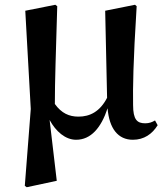

<svg xmlns="http://www.w3.org/2000/svg" viewBox="-20 -570 692 805"><path d="M299 16C361 16 404 -34 431 -116C438 -31 475 16 537 16C584 16 618 -8 641 -45L630 -65C618 -58 606 -53 589 -53C555 -53 538 -68 538 -130C537 -203 538 -305 553 -544L546 -550L421 -525L429 -160C399 -102 357 -81 309 -81C270 -81 238 -95 210 -134C210 -233 214 -334 220 -544L212 -550L86 -525L109 -113L84 209L92 215L218 188L188 -67C214 -19 254 16 299 16Z"/></svg>

Font: Noto Serif CJK TC
Style: Bold
Weight: 700
Designer: Ryoko NISHIZUKA 西塚涼子 (kana & ideographs); Frank Grießhammer (Latin, Greek & Cyrillic); Wenlong ZHANG 张文龙 (bopomofo); San
Foundry: Adobe
Version: Version 2.001;hotconv 1.1.0;makeotfexe 2.6.0